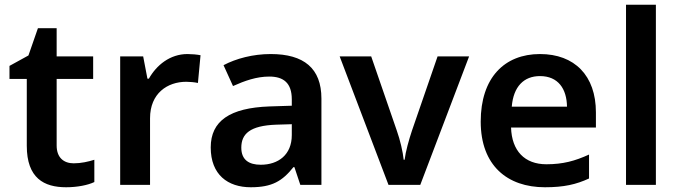

<svg xmlns="http://www.w3.org/2000/svg" viewBox="-20 -780 2867 810"><path d="M291 -91C249 -91 219 -115 219 -166V-447H373V-542H219V-661H140L100 -546L20 -502V-447H93V-165C93 -28 166 10 259 10C306 10 351 1 378 -12V-106C353 -98 322 -91 291 -91Z M771 -552C697 -552 640 -505 608 -448H602L584 -542H487V0H613V-281C613 -386 686 -435 766 -435C780 -435 802 -433 815 -430L826 -547C812 -550 788 -552 771 -552Z M1122 -552C1047 -552 976 -533 923 -505L963 -417C1012 -439 1062 -457 1116 -457C1176 -457 1211 -430 1211 -361V-334L1117 -331C950 -325 869 -270 869 -158C869 -43 941 10 1038 10C1128 10 1171 -16 1218 -75H1222L1247 0H1336V-364C1336 -492 1262 -552 1122 -552ZM1145 -254 1211 -256V-210C1211 -127 1154 -85 1080 -85C1031 -85 998 -105 998 -157C998 -215 1034 -250 1145 -254Z M1619 0H1753L1959 -542H1826L1718 -229C1705 -190 1691 -140 1687 -106H1683C1680 -138 1668 -190 1654 -229L1546 -542H1413Z M2258 -552C2108 -552 2008 -452 2008 -267C2008 -82 2120 10 2279 10C2359 10 2411 -2 2465 -27V-128C2406 -101 2355 -87 2285 -87C2193 -87 2139 -144 2136 -242H2494V-306C2494 -461 2404 -552 2258 -552ZM2258 -459C2335 -459 2371 -405 2372 -330H2139C2146 -415 2190 -459 2258 -459Z M2747 0V-760H2621V0Z"/></svg>

Font: Noto Sans Bengali SemiBold
Style: Regular
Weight: 600
Designer: Jelle Bosma - Monotype Design Team
Foundry: Monotype Imaging Inc.
Version: Version 2.003